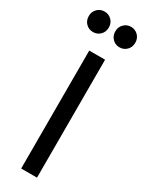

<svg xmlns="http://www.w3.org/2000/svg" viewBox="-237 -951 756 987"><g transform="rotate(30 141.0 -457.0)"><path d="M94 0V-700H188V0ZM62.5 -792Q37.5 -792 20.2 -809.2Q3 -826.5 3 -853Q3 -879 20.2 -896.2Q37.5 -913.5 62.5 -913.5Q87.5 -913.5 104.8 -896.2Q122 -879 122 -853Q122 -826.5 104.8 -809.2Q87.5 -792 62.5 -792ZM219.5 -792Q195 -792 177.8 -809.2Q160.5 -826.5 160.5 -853Q160.5 -879 177.8 -896.2Q195 -913.5 219.5 -913.5Q244.5 -913.5 261.8 -896.2Q279 -879 279 -853Q279 -826.5 261.8 -809.2Q244.5 -792 219.5 -792Z"/></g></svg>

Font: Geologica Light
Style: Regular
Weight: 300
Designer: Sindre Bremnes, Frode Helland
Foundry: Monokrom Skriftforlag AS
Version: Version 1.010; ttfautohint (v1.8.4.7-5d5b);gftools[0.9.28]